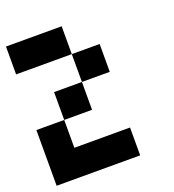

<svg xmlns="http://www.w3.org/2000/svg" viewBox="-117 -717 735 810"><g transform="rotate(-20 250.0 -312.5)"><path d="M0 -500V-625H250V-500ZM375 -375H250V-500H375ZM250 -375V-250H125V-375ZM375 -125V0H0V-250H125V-125Z"/></g></svg>

Font: Tiny5
Style: Regular
Weight: 400
Designer: Stefan Schmidt
Foundry: Made with Bits'n'Picas by Kreative Software
Version: Version 1.002; ttfautohint (v1.8.4.7-5d5b)